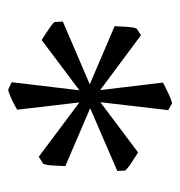

<svg xmlns="http://www.w3.org/2000/svg" viewBox="-5 -798 456 487"><g transform="rotate(90 223.5 -554.0)"><path d="M238.8 -580.1 366.2 -675.8Q376.5 -668.9 390.4 -660.2Q404.3 -651.4 412.1 -643.1L413.1 -623L253.9 -554.2L400.9 -491.2Q399.9 -479 399.4 -462.4Q398.9 -445.8 395 -435.1L377 -423.8L239.3 -526.9L257.8 -369.1Q252.4 -366.2 246.1 -362.5Q239.7 -358.9 232.7 -355.7Q225.6 -352.5 219 -349.9Q212.4 -347.2 207 -346.2L188 -355L208.5 -526.9L81.1 -431.2Q75.7 -434.6 69.1 -438.7Q62.5 -442.9 56.2 -447.3Q49.8 -451.7 44.2 -455.8Q38.6 -460 35.2 -463.9L34.2 -484.9L193.4 -553.2L45.9 -616.2Q46.4 -622.1 46.6 -629.6Q46.9 -637.2 47.4 -645Q47.9 -652.8 48.8 -659.9Q49.8 -667 51.8 -671.9L68.8 -683.1L208 -579.6L189 -738.8Q194.3 -741.7 201.2 -745.1Q208 -748.5 215.1 -752Q222.2 -755.4 229 -758.1Q235.8 -760.7 241.2 -762.2L258.8 -752Z"/></g></svg>

Font: Gentium Plus Am
Style: Regular
Weight: 400
Designer: J. Victor Gaultney, Annie Olsen, Iska Routamaa, Becca Hirsbrunner
Foundry: SIL International
Version: Version 5.000